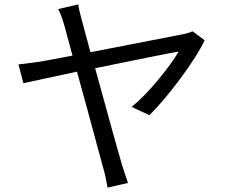

<svg xmlns="http://www.w3.org/2000/svg" viewBox="-20 -814 1040 878"><path d="M860.4 -670.9 916 -629.9Q881.8 -558.6 804.2 -454.1Q726.6 -349.6 663.1 -287.1L582 -325.2Q639.6 -372.1 702.6 -448.2Q765.6 -524.4 796.9 -578.1Q752 -571.3 415 -502Q514.6 -138.7 539.1 -55.7Q543 -43 553.7 -11.7Q564.5 19.5 565.4 22.5L471.7 43.9Q462.9 -8.8 454.1 -38.1Q448.2 -59.6 428.2 -133.3Q408.2 -207 380.4 -310.1Q352.5 -413.1 332 -486.3Q99.6 -436.5 86.9 -433.6L64.5 -519.5Q79.1 -520.5 164.1 -532.2L311.5 -559.6Q282.2 -668.9 274.4 -697.3Q258.8 -750 246.1 -772.5L337.9 -793.9Q339.8 -772.5 355.5 -716.8L393.6 -575.2Q798.8 -653.3 815.4 -657.2Q844.7 -663.1 860.4 -670.9Z"/></svg>

Font: GenYoGothic TW TTF Regular
Style: Regular
Weight: 400
Version: Version 1.300